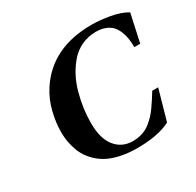

<svg xmlns="http://www.w3.org/2000/svg" viewBox="-156 -880 1089 1068"><g transform="rotate(-30 388.5 -346.0)"><path d="M110.8 -274.9Q110.8 -334.5 127.4 -401.4Q144 -468.3 180.2 -523.9Q299.8 -707 555.2 -707Q608.9 -707 672.6 -695.6Q736.3 -684.1 776.9 -659.2L737.8 -480H700.2Q699.7 -509.8 696.3 -533.9Q692.9 -558.1 683.1 -582.5Q673.3 -606.9 658 -623.8Q642.6 -640.6 616.9 -650.9Q591.3 -661.1 557.1 -661.1Q508.3 -661.1 466.3 -642.1Q424.3 -623 394.8 -589.8Q365.2 -556.6 342.5 -514.4Q319.8 -472.2 306.4 -423.6Q293 -375 286.4 -327.9Q279.8 -280.8 279.8 -234.9Q279.8 -134.3 321.8 -82.5Q363.8 -30.8 434.1 -30.8Q457.5 -30.8 479 -36.1Q500.5 -41.5 517.3 -49.6Q534.2 -57.6 552 -73Q569.8 -88.4 582.3 -101.6Q594.7 -114.7 611.1 -137.7Q627.4 -160.6 637.7 -176.8Q647.9 -192.9 665 -220.2H703.1L647.9 -25.9Q568.8 15.1 434.1 15.1Q374 15.1 324.5 3.7Q274.9 -7.8 242.2 -26.1Q209.5 -44.4 184.6 -70.3Q159.7 -96.2 146 -121.8Q132.3 -147.5 124 -177.5Q115.7 -207.5 113.3 -229.7Q110.8 -252 110.8 -274.9Z"/></g></svg>

Font: Linguistics Pro
Style: Bold Italic
Weight: 700
Italic angle: -12°
Designer: Stefan Peev, Context Ltd
Foundry: Stefan Peev, Context Ltd
Version: Version 001.000